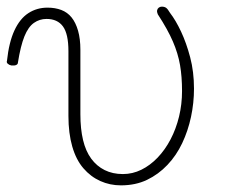

<svg xmlns="http://www.w3.org/2000/svg" viewBox="-66 -539 690 578"><path d="M298 19Q265 19 236 6Q207 -7 185 -32.5Q163 -58 151.5 -98Q140 -138 140 -190V-385Q140 -437 123.5 -459.5Q107 -482 74 -482Q53 -482 36 -470Q19 -458 7.5 -429.5Q-4 -401 -12 -351Q-12 -346 -17 -343.5Q-22 -341 -32 -342Q-38 -343 -42.5 -347Q-47 -351 -45 -356Q-39 -412 -22.5 -447.5Q-6 -483 19.5 -499.5Q45 -516 77 -516Q100 -516 118.5 -509Q137 -502 149.5 -486.5Q162 -471 169 -446.5Q176 -422 176 -389V-195Q176 -151 184 -117.5Q192 -84 208.5 -61.5Q225 -39 249 -27Q273 -15 304 -15Q333 -15 359.5 -28Q386 -41 408.5 -64.5Q431 -88 447.5 -119.5Q464 -151 473 -188Q482 -225 482 -265Q482 -308 476 -343Q470 -378 454.5 -414Q439 -450 409 -496Q406 -503 407 -508Q408 -513 412 -516Q416 -519 421 -519Q429 -519 434 -515.5Q439 -512 446 -500Q463 -478 479 -444Q495 -410 506.5 -366.5Q518 -323 518 -272Q518 -229 509 -187Q500 -145 482.5 -108Q465 -71 438 -42.5Q411 -14 376.5 2.5Q342 19 298 19Z"/></svg>

Font: Playwrite HR Lijeva Thin
Style: Regular
Weight: 250
Designer: Veronika Burian, José Scaglione
Foundry: TypeTogether
Version: Version 1.002